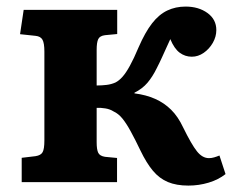

<svg xmlns="http://www.w3.org/2000/svg" viewBox="-20 -554 716 584"><path d="M553 10.5Q516.5 10.5 490.7 -0.3Q465 -11 445.2 -34.5Q425.5 -58 407 -96.5Q391 -130 377.7 -154.2Q364.5 -178.5 352.3 -193.5Q340 -208.5 325.5 -215Q314.5 -222 300.8 -224.2Q287 -226.5 274 -226V-121.5Q274 -99 278.8 -89.3Q283.5 -79.5 299.5 -77L336 -73.5V0H46V-74L88 -79Q104.5 -81.5 109.7 -91.3Q115 -101 115 -127V-397Q115 -423 109.2 -433.2Q103.5 -443.5 88 -445L41 -450L52 -524H336.5V-450.5L299.5 -447Q283.5 -445 278.8 -435Q274 -425 274 -402.5V-294Q290.5 -294 304.5 -295.8Q318.5 -297.5 331 -303Q342 -308.5 352.5 -320.3Q363 -332 375 -353.8Q387 -375.5 401.5 -410Q421.5 -456 442.5 -483Q463.5 -510 488.8 -522Q514 -534 544.5 -534Q584 -534 611 -514.5Q638 -495 638 -462.5Q638 -442.5 627.3 -423.7Q616.5 -405 599.5 -393.2Q582.5 -381.5 563.5 -381.5Q543 -381.5 526.5 -393.7Q510 -406 498 -435Q492.5 -423 486 -408.7Q479.5 -394.5 472.5 -379Q465.5 -363.5 456.5 -346Q444 -320.5 428.5 -302.2Q413 -284 389 -272V-270Q424.5 -265.5 452 -253.2Q479.5 -241 500.5 -220.2Q521.5 -199.5 537 -166.5Q562.5 -114.5 579 -93.8Q595.5 -73 615.5 -73Q623.5 -73 631.3 -75.3Q639 -77.5 647.5 -81L666 -24.5Q644.5 -7.5 614.8 1.5Q585 10.5 553 10.5Z"/></svg>

Font: Literata Variable Black
Style: Regular
Weight: 900
Designer: Latin by Veronika Burian and Jose Scaglione. Greek by Irene Vlachou. Cyrillic by Vera Evstafieva.
Foundry: TypeTogether
Version: Version 3.021